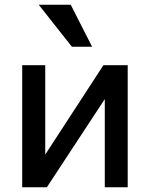

<svg xmlns="http://www.w3.org/2000/svg" viewBox="-20 -786 627 806"><path d="M176.8 0H73.2V-512.2H169.9V-137.2L414.1 -512.2H516.1V0H419.9V-370.1ZM281.7 -589.8 142.6 -766.1H276.9L366.7 -589.8Z"/></svg>

Font: Clear Sans Medium
Style: Regular
Weight: 500
Foundry: Intel Corporation
Version: Version 1.00